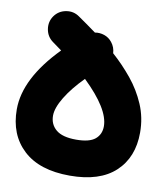

<svg xmlns="http://www.w3.org/2000/svg" viewBox="-83 -731 757 877"><g transform="rotate(10 295.5 -292.5)"><path d="M299.3 76.2Q158.2 76.2 83.5 6.6Q8.8 -63 8.8 -180.7Q8.8 -323.7 161.6 -480Q141.1 -495.6 118.7 -511.2Q90.8 -531.2 85.2 -565.4Q79.6 -599.6 99.1 -627.4Q119.1 -655.3 153.3 -661.1Q187.5 -667 215.3 -647Q233.4 -634.3 254.9 -619.4Q276.4 -604.5 299.3 -587.4Q321.3 -591.3 343 -584Q364.7 -576.7 379.4 -558.1Q396.5 -536.6 397.9 -508.8Q446.3 -465.8 488.3 -414.6Q530.3 -363.3 556.2 -302.7Q582 -242.2 582 -172.9Q582 -58.1 510 9Q438 76.2 299.3 76.2ZM176.8 -180.7Q176.8 -140.1 206.3 -115.5Q235.8 -90.8 299.3 -90.8Q360.8 -90.8 387.5 -113Q414.1 -135.3 414.1 -172.9Q414.1 -252.9 291.5 -371.1Q237.8 -316.9 207.3 -266.6Q176.8 -216.3 176.8 -180.7Z"/></g></svg>

Font: Mikhak Black
Style: Regular
Weight: 900
Designer: Amin Abedi
Version: Version 3.3